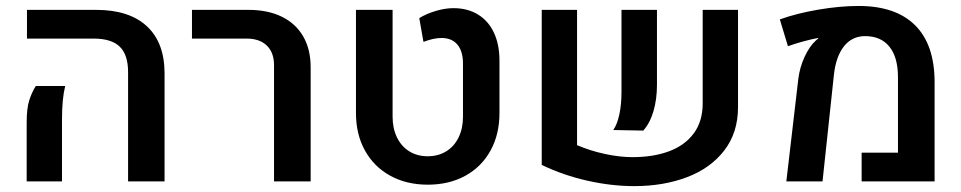

<svg xmlns="http://www.w3.org/2000/svg" viewBox="-20 -614 3253 650"><path d="M413.6 -370.1Q413.6 -428.7 385.3 -456.1Q356.9 -483.4 296.9 -483.4H71.3V-580.6H305.2Q417.5 -580.6 477.3 -525.1Q537.1 -469.7 537.1 -365.2V0H413.6ZM70.3 -198.7Q70.3 -247.1 78.9 -273.9Q87.4 -300.8 101.1 -322.8H200.7Q189.9 -279.8 189.9 -210V0H70.3Z M907.7 -393.6Q907.7 -436 883.3 -459.7Q858.9 -483.4 814.5 -483.4H629.9V-580.6H821.3Q886.7 -580.6 934.1 -557.4Q981.4 -534.2 1006.6 -490.5Q1031.7 -446.8 1031.7 -386.2V0H907.7Z M1185.1 -231V-580.6H1309.1V-218.8Q1309.1 -179.2 1324 -148.7Q1338.9 -118.2 1365.7 -101.6Q1392.6 -85 1427.7 -85Q1463.4 -85 1490.5 -101.6Q1517.6 -118.2 1532.5 -148.7Q1547.4 -179.2 1547.4 -218.8V-398.4Q1547.4 -440.4 1528.6 -462.9Q1509.8 -485.4 1474.6 -485.4Q1447.8 -485.4 1413.6 -472.2L1399.4 -552.7Q1424.3 -567.9 1455.8 -577.1Q1487.3 -586.4 1515.1 -586.4Q1563 -586.4 1598.1 -564.9Q1633.3 -543.5 1652.1 -503.4Q1670.9 -463.4 1670.9 -408.7V-231Q1670.9 -159.2 1640.6 -104.2Q1610.4 -49.3 1555.4 -19Q1500.5 11.2 1428.2 11.2Q1356.4 11.2 1301.3 -19Q1246.1 -49.3 1215.6 -104.2Q1185.1 -159.2 1185.1 -231Z M1933.6 -122.6Q1978 -103.5 2027.8 -92.8Q2077.6 -82 2121.6 -82Q2191.4 -82 2244.9 -101.8Q2298.3 -121.6 2328.6 -162.4Q2358.9 -203.1 2358.9 -264.6V-580.6H2478.5V-251.5Q2478.5 -164.6 2431.6 -104.2Q2384.8 -43.9 2305.2 -13.9Q2225.6 16.1 2127 16.1Q2050.3 16.1 1968.8 -2.2Q1887.2 -20.5 1814 -55.7V-580.6H1933.6ZM2084 -302.7V-580.6H2204.1V-327.1Q2204.1 -277.3 2192.1 -237.1Q2180.2 -196.8 2157.7 -171.9L2056.2 -173.8Q2069.3 -192.4 2076.7 -226.3Q2084 -260.3 2084 -302.7Z M2682.6 -346.7Q2687.5 -386.2 2703.9 -421.6Q2720.2 -457 2742.2 -477.1Q2745.6 -480.5 2750.5 -483.4L2749.5 -485.4Q2729.5 -481.9 2699.7 -473.9Q2669.9 -465.8 2647.5 -457.5L2620.1 -548.3Q2676.8 -568.8 2750 -581.3Q2823.2 -593.8 2886.7 -593.8Q3012.2 -593.8 3077.9 -528.6Q3143.6 -463.4 3144 -336.9V0H2897V-97.2H3020V-352.5Q3020 -419.9 2991.2 -455.8Q2962.4 -491.7 2908.7 -491.7Q2864.7 -491.7 2837.4 -457.5Q2810.1 -423.3 2803.2 -361.3L2764.6 0H2642.1Z"/></svg>

Font: Heebo Medium
Style: Regular
Weight: 500
Designer: Oded Ezer
Foundry: Meir Sadan
Version: Version 2.001; ttfautohint (v1.5.14-ce02) -l 8 -r 50 -G 200 